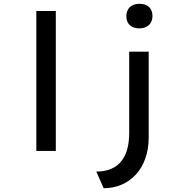

<svg xmlns="http://www.w3.org/2000/svg" viewBox="-20 -798 978 1015"><path d="M717 -648C760 -648 786 -674 786 -713C786 -754 761 -778 717 -778C674 -778 648 -752 648 -713C648 -672 673 -648 717 -648ZM275 0V-740H172V0ZM528 197C665 197 766 93 766 -70V-525H663V-95C663 32 609 109 489 109Z"/></svg>

Font: Lexend Peta
Style: Regular
Weight: 400
Designer: Bonnie Shaver-Troup, Thomas Jockin
Foundry: Lexend
Version: Version 1.007